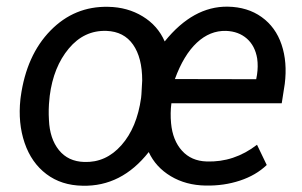

<svg xmlns="http://www.w3.org/2000/svg" viewBox="-20 -559 926 588"><path d="M311.5 -538.1Q370.6 -537.1 417 -508.8Q463.4 -480.5 484.4 -432.1Q571.3 -540 677.2 -538.6Q738.3 -537.6 781.2 -506.8Q824.2 -476.1 842.3 -422.4Q860.4 -368.7 852.1 -302.2L842.8 -242.7H504.9Q501 -212.9 503.9 -181.6Q508.8 -128.9 537.4 -97.4Q565.9 -65.9 612.8 -64.5Q696.8 -61.5 767.1 -115.7L796.9 -53.7Q763.7 -22 714.8 -5.9Q666 10.3 609.9 9.3Q549.3 8.3 503.2 -19.3Q457 -46.9 435.5 -93.3Q352.1 12.7 232.9 9.8Q168 8.8 122.1 -25.9Q76.2 -60.5 55.4 -121.3Q34.7 -182.1 42.5 -254.9L43.5 -262.7Q61 -390.1 134.5 -465.3Q208 -540.5 311.5 -538.1ZM131.3 -254.9Q127.9 -224.6 129.9 -191.4Q132.3 -134.3 160.4 -99.4Q188.5 -64.5 237.8 -63Q304.2 -60.5 351.8 -114.3Q399.4 -168 412.1 -259.3L413.1 -270L415.5 -312.5Q415.5 -382.3 387.5 -422.4Q359.4 -462.4 306.2 -464.4Q237.8 -466.8 190.7 -410.4Q143.6 -354 132.3 -265.6ZM672.4 -464.4Q623 -465.8 582.8 -428.2Q542.5 -390.6 515.6 -316.9L764.6 -316.4L767.1 -330.1Q771 -356 767.6 -379.9Q761.2 -418.5 736.1 -440.7Q710.9 -462.9 672.4 -464.4Z"/></svg>

Font: RobotoDraft
Style: Italic
Weight: 400
Italic angle: -12°
Version: Version 2.001101; 2014